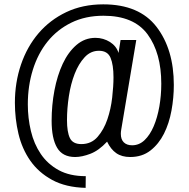

<svg xmlns="http://www.w3.org/2000/svg" viewBox="-20 -726 885 900"><path d="M545.2 -538.6 535.6 -477.8Q530.6 -494.4 520.2 -507.3Q509.8 -520.2 495.3 -529.3Q480.8 -538.4 463.5 -543.5Q446.2 -548.6 427.4 -548.6Q377.2 -548.6 338.4 -515.2Q299.6 -481.8 274 -426.9Q248.4 -372 235.2 -302.4Q222 -232.8 222 -159.8Q222 -77.2 247.6 -33.6Q273.2 10 332.2 10Q364.2 10 403.8 -5.2Q443.4 -20.4 482 -62Q499.2 -26 525.1 -8Q551 10 590.2 10Q646.4 10 685.4 -20.6Q724.4 -51.2 748.6 -99.4Q772.8 -147.6 783.8 -207.7Q794.8 -267.8 794.8 -327.6Q794.8 -494.8 713.7 -600.2Q632.6 -705.6 464 -705.6Q367.2 -705.6 290.6 -669.1Q214 -632.6 160.5 -569.9Q107 -507.2 78.4 -423.3Q49.8 -339.4 49.8 -244.4Q49.8 -169.4 66.5 -99Q83.2 -28.6 121.8 26.9Q160.4 82.4 224.2 117.3Q288 152.2 381.4 154.6L382 99.8Q306.8 99.8 255.1 71.5Q203.4 43.2 171.3 -4.1Q139.2 -51.4 124.8 -112.1Q110.4 -172.8 110.4 -236.8Q110.4 -323.2 134 -399Q157.6 -474.8 202.8 -531Q248 -587.2 314.1 -619.7Q380.2 -652.2 465.2 -652.2Q607.8 -652.2 671.9 -564.9Q736 -477.6 736 -333.6Q736 -278.2 726.9 -226.5Q717.8 -174.8 700.5 -134.2Q683.2 -93.6 657.9 -69.3Q632.6 -45 599.4 -45Q574.6 -45 560.5 -58.6Q546.4 -72.2 546.4 -98.6Q546.4 -103 546.8 -108.2Q547.2 -113.4 548.4 -119.2L618.8 -538.6ZM361.4 -50.6Q321.4 -50.6 307.7 -78.7Q294 -106.8 294 -163.4Q294 -217.4 302.8 -275Q311.6 -332.6 330 -379.8Q348.4 -427 376.6 -457.5Q404.8 -488 443.8 -488Q484.4 -488 498.2 -455Q512 -422 512 -363.6Q512 -322.8 505.9 -268.9Q499.8 -215 483.3 -166.6Q466.8 -118.2 437.4 -84.4Q408 -50.6 361.4 -50.6Z"/></svg>

Font: Secuela Light
Style: Regular
Weight: 300
Designer: Fernando Haro
Foundry: deFharo
Version: Version 1.708